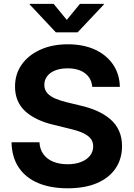

<svg xmlns="http://www.w3.org/2000/svg" viewBox="-20 -968 694 998"><path d="M332 10.7Q243.2 10.7 178.2 -16.6Q113.3 -43.9 77.4 -97.4Q41.5 -150.9 40 -228.5H185.1Q187 -191.4 206.1 -165.8Q225.1 -140.1 257.3 -127.2Q289.6 -114.3 331.1 -114.3Q371.1 -114.3 401.1 -126Q431.2 -137.7 447.8 -158.7Q464.4 -179.7 464.4 -207Q464.4 -231.9 450 -249Q435.5 -266.1 407.5 -278.3Q379.4 -290.5 337.9 -299.8L258.8 -319.3Q163.1 -341.8 110.6 -390.4Q58.1 -439 58.1 -518.1Q58.1 -584 93.5 -633.3Q128.9 -682.6 190.7 -710.2Q252.4 -737.8 332.5 -737.8Q413.6 -737.8 473.9 -710Q534.2 -682.1 567.9 -632.3Q601.6 -582.5 603 -516.6H459.5Q455.6 -562 421.6 -587.4Q387.7 -612.8 331.5 -612.8Q293.9 -612.8 266.6 -601.8Q239.3 -590.8 224.9 -571.5Q210.4 -552.2 210.4 -527.3Q210.4 -501.5 225.8 -484.1Q241.2 -466.8 268.3 -455.3Q295.4 -443.8 329.1 -436L395.5 -419.9Q443.8 -409.2 484.1 -391.4Q524.4 -373.5 553.7 -348.1Q583 -322.8 598.6 -288.1Q614.3 -253.4 614.3 -209Q614.3 -142.1 580.6 -92.5Q546.9 -43 483.9 -16.1Q420.9 10.7 332 10.7ZM258.8 -947.8 327.1 -864.7 395.5 -947.8H520V-944.8L383.3 -799.8H270.5L134.3 -944.8V-947.8Z"/></svg>

Font: Inter 18pt
Style: Bold
Weight: 700
Designer: Rasmus Andersson
Foundry: rsms
Version: Version 4.001;git-66647c0bb